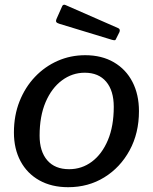

<svg xmlns="http://www.w3.org/2000/svg" viewBox="-20 -770 639 800"><path d="M264 10Q195 10 144 -18.5Q93 -47 65.5 -98.5Q38 -150 38 -218Q38 -289 61.5 -348Q85 -407 126 -450Q167 -493 220.5 -516.5Q274 -540 335 -540Q404 -540 454.5 -510.5Q505 -481 532 -428.5Q559 -376 559 -307Q559 -215 520 -143.5Q481 -72 414.5 -31Q348 10 264 10ZM268 -65Q321 -65 363 -96.5Q405 -128 429.5 -186Q454 -244 454 -325Q454 -392 422.5 -429.5Q391 -467 333 -467Q281 -467 238 -435Q195 -403 170 -344.5Q145 -286 145 -205Q145 -139 177 -102Q209 -65 268 -65ZM239 -744Q241 -749 245 -750Q249 -751 253 -749L472 -653Q477 -651 478.5 -647Q480 -643 478 -637L464 -609Q462 -603 458.5 -602.5Q455 -602 447 -604L227 -671Q217 -674 214.5 -678.5Q212 -683 215 -690Z"/></svg>

Font: Libre Franklin Medium
Style: Italic
Weight: 500
Italic angle: -8°
Designer: Pablo Impallari, Rodrigo Fuenzalida, Nhung Nguyen
Foundry: Impallari Type
Version: Version 3.000